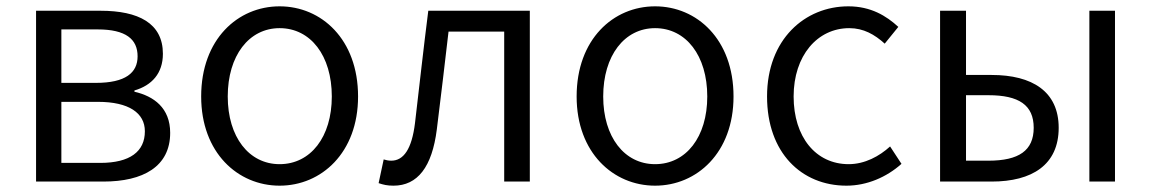

<svg xmlns="http://www.w3.org/2000/svg" viewBox="-20 -574 3639 607"><path d="M94 0H307C432 0 518 -47 518 -154C518 -233 466 -270 405 -284V-288C460 -304 495 -342 495 -404C495 -501 417 -540 298 -540H94ZM174 -312V-481H289C378 -481 415 -450 415 -396C415 -344 377 -312 283 -312ZM174 -59V-252H290C387 -252 438 -217 438 -159C438 -95 391 -59 297 -59Z M864 13C996 13 1112 -91 1112 -269C1112 -450 996 -554 864 -554C732 -554 616 -450 616 -269C616 -91 732 13 864 13ZM864 -55C767 -55 700 -141 700 -269C700 -398 767 -485 864 -485C962 -485 1029 -398 1029 -269C1029 -141 962 -55 864 -55Z M1224 13C1300 13 1346 -46 1361 -165C1374 -269 1386 -371 1398 -474H1574V0H1655V-540H1334C1319 -422 1306 -304 1292 -185C1282 -103 1256 -66 1217 -66C1207 -66 1200 -68 1193 -70L1177 5C1192 10 1204 13 1224 13Z M2051 13C2183 13 2299 -91 2299 -269C2299 -450 2183 -554 2051 -554C1919 -554 1803 -450 1803 -269C1803 -91 1919 13 2051 13ZM2051 -55C1954 -55 1887 -141 1887 -269C1887 -398 1954 -485 2051 -485C2149 -485 2216 -398 2216 -269C2216 -141 2149 -55 2051 -55Z M2656 13C2721 13 2783 -14 2830 -56L2794 -111C2760 -80 2714 -55 2663 -55C2559 -55 2489 -141 2489 -269C2489 -398 2564 -485 2665 -485C2710 -485 2745 -465 2777 -436L2820 -489C2782 -524 2733 -554 2662 -554C2525 -554 2405 -450 2405 -269C2405 -91 2514 13 2656 13Z M2952 0H3115C3243 0 3327 -53 3327 -170C3327 -285 3243 -337 3115 -337H3034V-540H2952ZM3034 -66V-273H3105C3201 -273 3248 -242 3248 -170C3248 -98 3201 -66 3105 -66ZM3424 0H3505V-540H3424Z"/></svg>

Font: Noto Sans CJK HK DemiLight
Style: Regular
Weight: 350
Designer: Ryoko NISHIZUKA 西塚涼子 (kana, bopomofo & ideographs); Paul D. Hunt (Latin, Greek & Cyrillic); Sandoll Communications 산돌커뮤니
Foundry: Adobe
Version: Version 2.004;hotconv 1.0.118;makeotfexe 2.5.65603